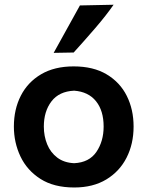

<svg xmlns="http://www.w3.org/2000/svg" viewBox="-20 -798 638 830"><path d="M301 12.5Q213 12.5 155 -24.5Q97 -61.5 68.5 -121.5Q40 -181.5 40 -251Q40 -325.5 70 -384.2Q100 -443 157.8 -477Q215.5 -511 298.5 -511Q383.5 -511 441.2 -476.5Q499 -442 528.2 -383.2Q557.5 -324.5 557.5 -251Q557.5 -176 527.2 -116.5Q497 -57 439.5 -22.2Q382 12.5 301 12.5ZM300.5 -92.5Q365.5 -95.5 396.8 -141.5Q428 -187.5 428 -251Q428 -319.5 395 -360.5Q362 -401.5 300.5 -406Q235.5 -403 202.5 -359.8Q169.5 -316.5 169.5 -251Q169.5 -209.5 184 -174Q198.5 -138.5 227.8 -116.5Q257 -94.5 300.5 -92.5ZM212 -569.5Q241 -621.5 269.2 -672.8Q297.5 -724 325.5 -774.5L471 -777.5Q439.5 -732 391.8 -676.5Q344 -621 298.5 -571Z"/></svg>

Font: Commissioner Loud SemiBold
Style: Regular
Weight: 600
Designer: Kostas Bartsokas
Foundry: Kostas Bartsokas
Version: Version 1.000; ttfautohint (v1.8.3)